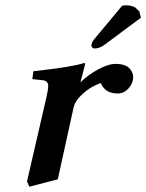

<svg xmlns="http://www.w3.org/2000/svg" viewBox="-20 -685 552 725"><path d="M285.2 -375Q310.1 -400.9 349.6 -422.4Q389.2 -443.8 415 -443.8Q451.2 -443.8 467 -428.7Q482.9 -413.6 482.9 -393.1Q482.9 -371.1 465.6 -351.6Q448.2 -332 424.8 -332Q376.5 -332 360.8 -371.1Q349.1 -368.2 329.1 -357.4Q309.1 -346.7 286.1 -324.7Q263.2 -302.7 257.8 -278.8L198.2 -7.8L90.8 20L82 0L155.8 -319.8Q162.1 -348.6 162.1 -359.4Q162.1 -378.9 144 -381.8L102.1 -386.2L106 -416Q256.3 -432.6 295.9 -446.8Q301.8 -446.8 301.8 -443.8L284.2 -376ZM440.9 -663.1Q446.8 -665 456.1 -665Q468.8 -665 478 -662.1Q487.3 -659.2 491.5 -656Q495.6 -652.8 500 -647.9Q504.4 -643.1 505.9 -642.1L512.2 -618.2L375 -516.1Q356 -502 336.9 -502Q332 -502 328.6 -505.4Q325.2 -508.8 325.2 -513.2Q325.2 -523.4 335.9 -537.1Z"/></svg>

Font: Linux Libertine G
Style: Bold Italic
Weight: 700
Italic angle: -11.5°
Designer: Philipp H. Poll
Foundry: Philipp H. Poll
Version: Version 4.1.0